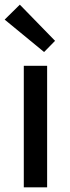

<svg xmlns="http://www.w3.org/2000/svg" viewBox="-23 -803 301 823"><path d="M79 0V-521H179V0ZM166 -580 -3 -719 62 -783 213 -628Z"/></svg>

Font: Ubuntu Sans Medium
Style: Regular
Weight: 500
Designer: Dalton Maag Ltd
Foundry: Dalton Maag Ltd
Version: Version 1.006; ttfautohint (v1.8.4.7-5d5b)